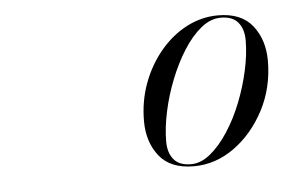

<svg xmlns="http://www.w3.org/2000/svg" viewBox="-33 -806 559 373"><g transform="rotate(-5 246.0 -619.0)"><path d="M331.5 -475Q286 -475 264.2 -502.5Q242.5 -530 242.5 -570.5Q242.5 -610 255.5 -644.8Q268.5 -679.5 291 -706.2Q313.5 -733 342.5 -748Q371.5 -763 403.5 -763Q449 -763 470.8 -735.2Q492.5 -707.5 492.5 -667Q492.5 -614.5 469.8 -571Q447 -527.5 410.5 -501.2Q374 -475 331.5 -475ZM326.5 -479.5Q346 -479.5 364.5 -494.8Q383 -510 399.2 -535Q415.5 -560 427.5 -590.5Q439.5 -621 446.2 -652Q453 -683 453 -710Q453 -732 442.2 -745Q431.5 -758 408.5 -758Q388.5 -758 370 -743Q351.5 -728 335.5 -702.8Q319.5 -677.5 307.5 -647.2Q295.5 -617 288.8 -585.8Q282 -554.5 282 -527.5Q282 -505.5 292.8 -492.5Q303.5 -479.5 326.5 -479.5Z"/></g></svg>

Font: Bodoni Moda 28pt
Style: Italic
Weight: 400
Italic angle: -13°
Designer: Owen Earl
Foundry: indestructible type
Version: Version 2.004